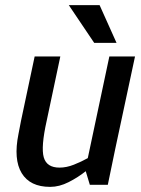

<svg xmlns="http://www.w3.org/2000/svg" viewBox="-20 -720 551 748"><path d="M175 8Q97 8 64.5 -45.5Q32 -99 52 -198L62 -250L115 -500H215L162 -250Q139 -147 150.5 -107Q162 -67 212 -67Q239 -67 268 -78.5Q297 -90 322 -104L406 -500H506L429 -140L400 0H330L314 -53Q284 -29 247.5 -10.5Q211 8 176 8H175ZM248 -700H368L434 -553H347Z"/></svg>

Font: Epunda Sans Medium
Style: Italic
Weight: 500
Italic angle: -12.0243°
Designer: Simon Atzbach
Foundry: typofactur
Version: Version 2.204; ttfautohint (v1.8.4.7-5d5b)